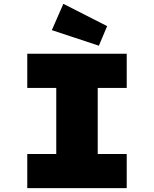

<svg xmlns="http://www.w3.org/2000/svg" viewBox="-20 -980 802 1000"><path d="M122 0V-178H273V-522H122V-700H640V-522H489V-178H640V0ZM495 -742 250 -823 310 -960 538 -844Z"/></svg>

Font: Lexend Exa Black
Style: Regular
Weight: 900
Designer: Bonnie Shaver-Troup, Thomas Jockin
Foundry: Lexend
Version: Version 1.007